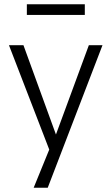

<svg xmlns="http://www.w3.org/2000/svg" viewBox="-20 -701 524 901"><path d="M138 180 220 -21V24L22 -489H90L249 -52H236L397 -489H461L204 180ZM106 -631V-681H378V-631Z"/></svg>

Font: Nunito Sans 10pt SemiCondensed Light
Style: Regular
Weight: 300
Width: 4
Designer: Vernon Adams
Foundry: Vernon Adams
Version: Version 3.101;gftools[0.9.27]